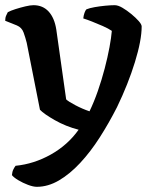

<svg xmlns="http://www.w3.org/2000/svg" viewBox="-27 -520 598 740"><path d="M115 200Q101 200 81 192.5Q61 185 43.5 174.5Q26 164 19 155Q20 142 24.5 133Q29 124 33 119Q104 112 169 75.5Q234 39 276 -20Q226 -33 184 -57Q142 -81 127 -97L76 -355Q71 -375 64 -394.5Q57 -414 38 -422L-7 -440Q-7 -452 -3 -460.5Q1 -469 3 -473Q14 -479 33 -485Q52 -491 71 -495.5Q90 -500 102 -500Q138 -500 160.5 -475.5Q183 -451 190 -406L228 -137Q236 -129 263.5 -114.5Q291 -100 318 -91Q335 -126 350 -169Q365 -212 376.5 -256Q388 -300 395 -338Q402 -376 404 -401Q391 -410 369.5 -419.5Q348 -429 327.5 -437Q307 -445 294 -449Q295 -460 298.5 -470Q302 -480 306 -484Q318 -489 338 -492.5Q358 -496 379 -498Q400 -500 415 -500Q428 -500 445 -490Q462 -480 479 -466Q496 -452 507.5 -439Q519 -426 519 -418Q519 -365 493 -280.5Q467 -196 424 -107Q393 -46 357.5 9.5Q322 65 282 108Q242 151 200 175.5Q158 200 115 200Z"/></svg>

Font: Texturina SemiBold
Style: Regular
Weight: 600
Designer: Guillermo Torres Carreño
Foundry: Omnibus-Type
Version: Version 1.002; ttfautohint (v1.8.3)